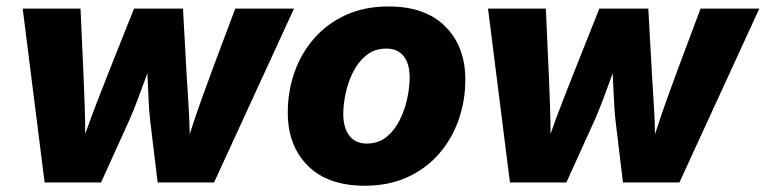

<svg xmlns="http://www.w3.org/2000/svg" viewBox="-20 -573 2405 603"><path d="M120.1 0 51.3 -545.9H232.9L241.2 -360.8Q241.7 -349.6 242.2 -337.9Q242.7 -326.2 243.2 -314.5Q244.6 -277.3 246.1 -237.1Q247.6 -196.8 247.6 -152.3Q268.1 -210.9 288.6 -262.7Q309.1 -314.5 327.1 -360.8L400.9 -545.9H554.7L564.9 -360.8Q565.4 -345.2 566.7 -329.1Q567.9 -313 568.8 -296.4Q570.8 -262.7 573 -226.8Q575.2 -190.9 575.7 -151.4Q594.7 -210.4 613.3 -262.2Q631.8 -314 649.4 -360.8L718.8 -545.9H903.3L652.3 0H475.1L451.7 -193.8Q448.2 -222.7 446.5 -262.9Q444.8 -303.2 442.9 -342.8Q428.2 -303.2 413.3 -262.9Q398.4 -222.7 385.3 -193.8L297.4 0Z M1125.5 10.3Q1009.3 10.3 946.5 -52.7Q883.8 -115.7 883.8 -219.7Q883.8 -286.1 904.8 -345.9Q925.8 -405.8 966.6 -452.4Q1007.3 -499 1066.2 -525.9Q1125 -552.7 1200.2 -552.7Q1315.9 -552.7 1378.7 -489.7Q1441.4 -426.8 1441.4 -322.8Q1441.4 -256.8 1420.4 -196.8Q1399.4 -136.7 1358.9 -90.1Q1318.4 -43.5 1259.5 -16.6Q1200.7 10.3 1125.5 10.3ZM1131.8 -122.1Q1168.5 -122.1 1194.1 -143.1Q1219.7 -164.1 1235.8 -196.8Q1252 -229.5 1259.3 -265.1Q1266.6 -300.8 1266.6 -329.6Q1266.6 -372.6 1247.8 -396.5Q1229 -420.4 1193.4 -420.4Q1156.7 -420.4 1130.9 -399.7Q1105 -378.9 1088.9 -346.7Q1072.8 -314.5 1065.4 -279.1Q1058.1 -243.7 1058.1 -214.8Q1058.1 -171.9 1077.1 -147Q1096.2 -122.1 1131.8 -122.1Z M1581.5 0 1512.7 -545.9H1694.3L1702.6 -360.8Q1703.1 -349.6 1703.6 -337.9Q1704.1 -326.2 1704.6 -314.5Q1706.1 -277.3 1707.5 -237.1Q1709 -196.8 1709 -152.3Q1729.5 -210.9 1750 -262.7Q1770.5 -314.5 1788.6 -360.8L1862.3 -545.9H2016.1L2026.4 -360.8Q2026.9 -345.2 2028.1 -329.1Q2029.3 -313 2030.3 -296.4Q2032.2 -262.7 2034.4 -226.8Q2036.6 -190.9 2037.1 -151.4Q2056.2 -210.4 2074.7 -262.2Q2093.3 -314 2110.8 -360.8L2180.2 -545.9H2364.7L2113.8 0H1936.5L1913.1 -193.8Q1909.7 -222.7 1908 -262.9Q1906.2 -303.2 1904.3 -342.8Q1889.6 -303.2 1874.8 -262.9Q1859.9 -222.7 1846.7 -193.8L1758.8 0Z"/></svg>

Font: Inter Extra Bold
Style: Italic
Weight: 800
Italic angle: -9.39999°
Designer: Rasmus Andersson
Foundry: rsms
Version: Version 4.000;git-3c8e0fc